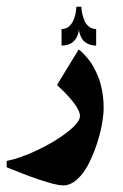

<svg xmlns="http://www.w3.org/2000/svg" viewBox="-130 -364 366 573"><path d="M157 -228V-277.3Q145 -277.3 136 -284.2Q127 -291 122.8 -300.8Q118.7 -310.7 116.2 -320.5Q113.7 -330.3 113.3 -337L112.7 -344H98Q98 -344 96 -326Q87.3 -282 59.3 -277.7Q56.7 -277.3 53.7 -277.3V-228Q91.3 -228 102.7 -261.7Q105.3 -270.3 105.7 -277.3Q105.7 -275.3 106 -272Q106.3 -268.7 109.2 -260.2Q112 -251.7 116.8 -245.2Q121.7 -238.7 132.2 -233.3Q142.7 -228 157 -228ZM59 189.3Q80 189.3 99.7 171.8Q119.3 154.3 133.3 127.3Q147.3 100.3 158 68.7Q168.7 37 174 8Q179.3 -21 179.3 -42Q179.3 -67.3 175.2 -90.7Q171 -114 164.5 -131Q158 -148 150 -162.7Q142 -177.3 134 -187Q126 -196.7 119.5 -203.5Q113 -210.3 108.7 -213.3L104.7 -216.3L40 -110.3Q40 -110.3 61.7 -89.7Q108.7 -41.3 108.7 -17.7Q108.7 0.7 71.7 29.7Q34.7 58.7 -17.3 83.5Q-69.3 108.3 -110 116.3V135.3Q-110 135.3 -50.7 158.7Q31.3 189.3 59 189.3Z"/></svg>

Font: Jomhuria
Style: Regular
Weight: 400
Designer: Arabic design by Kourosh Beigpour, Latin design by Eben Sorkin, engineering by Lasse Fister and Khaled Hosney
Version: Version 1.0000